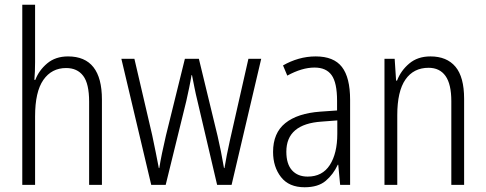

<svg xmlns="http://www.w3.org/2000/svg" viewBox="-20 -780 2049 810"><path d="M128 -518Q128 -477 125 -443H129Q144 -483 179 -512.5Q214 -542 267 -542Q410 -542 410 -360V0H356V-351Q356 -427 331 -460Q306 -493 259 -493Q198 -493 163 -443Q128 -393 128 -289V0H74V-760H128Z M813 -354Q806 -382 800.5 -410Q795 -438 790 -463H788Q784 -438 778 -409.5Q772 -381 766 -354L679 0H618L492 -532H547L622 -210Q630 -172 637 -137.5Q644 -103 650 -71H652Q656 -97 663.5 -133.5Q671 -170 680 -208L760 -532H819L898 -206Q905 -176 912 -141.5Q919 -107 925 -71H927Q932 -100 937 -126.5Q942 -153 950 -188L1028 -532H1082L957 0H896Z M1312 -542Q1388 -542 1422.5 -497.5Q1457 -453 1457 -359V0H1415L1407 -85H1405Q1386 -44 1354 -17Q1322 10 1265 10Q1199 10 1165.5 -33Q1132 -76 1132 -139Q1132 -219 1183.5 -260.5Q1235 -302 1331 -309L1402 -314V-355Q1402 -431 1379 -463Q1356 -495 1307 -495Q1254 -495 1192 -461L1174 -504Q1205 -522 1240 -532Q1275 -542 1312 -542ZM1337 -267Q1188 -257 1188 -140Q1188 -88 1212 -61.5Q1236 -35 1278 -35Q1340 -35 1371.5 -84Q1403 -133 1403 -216V-272Z M1796 -542Q1865 -542 1901.5 -498.5Q1938 -455 1938 -363V0H1884V-353Q1884 -425 1859.5 -459.5Q1835 -494 1788 -494Q1725 -494 1690.5 -444.5Q1656 -395 1656 -294V0H1602V-532H1645L1651 -440H1655Q1671 -482 1706.5 -512Q1742 -542 1796 -542Z"/></svg>

Font: Noto Sans Lao Condensed Light
Style: Regular
Weight: 300
Width: 3
Designer: Monotype Design Team
Foundry: Monotype Imaging Inc.
Version: Version 2.003; ttfautohint (v1.8.4.7-5d5b)